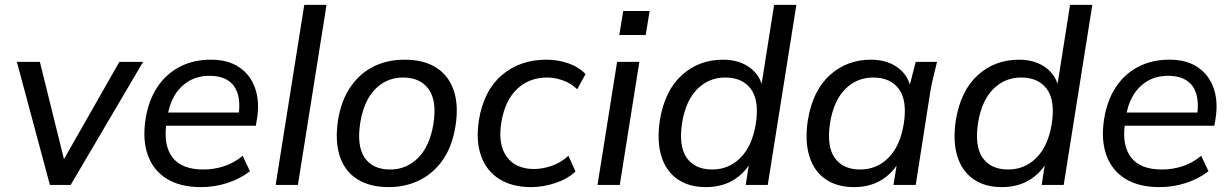

<svg xmlns="http://www.w3.org/2000/svg" viewBox="-20 -756 5030 785"><path d="M184 0 49 -503H143L250 -71H222L468 -503H565L269 0Z M802 9Q717 9 662 -25Q607 -59 584.5 -121.5Q562 -184 575 -268Q587 -345 623 -399.5Q659 -454 715 -483Q771 -512 842 -512Q912 -512 957.5 -481.5Q1003 -451 1022.5 -397Q1042 -343 1031 -272L1026 -242H642L650 -296H973L955 -282Q967 -361 937 -403.5Q907 -446 837 -446Q787 -446 750.5 -423.5Q714 -401 692 -362.5Q670 -324 664 -274L660 -249Q648 -160 686 -111.5Q724 -63 812 -63Q854 -63 895 -76Q936 -89 972 -119L1002 -56Q962 -25 910 -8Q858 9 802 9Z M1107 0 1224 -736H1315L1198 0Z M1569 9Q1493 9 1441.5 -23Q1390 -55 1369.5 -116.5Q1349 -178 1362 -265Q1375 -345 1413 -400.5Q1451 -456 1507.5 -484Q1564 -512 1634 -512Q1712 -512 1763 -480Q1814 -448 1835 -386.5Q1856 -325 1842 -239Q1829 -158 1791 -103Q1753 -48 1696 -19.5Q1639 9 1569 9ZM1575 -63Q1642 -63 1689.5 -110.5Q1737 -158 1752 -249Q1767 -344 1732.5 -391.5Q1698 -439 1628 -439Q1561 -439 1514.5 -392Q1468 -345 1453 -255Q1438 -159 1471 -111Q1504 -63 1575 -63Z M2151 9Q2074 9 2021.5 -24Q1969 -57 1947 -118.5Q1925 -180 1938 -265Q1958 -386 2032 -449Q2106 -512 2214 -512Q2261 -512 2304 -497Q2347 -482 2374 -453L2340 -391Q2314 -416 2281 -427.5Q2248 -439 2217 -439Q2144 -439 2094.5 -392.5Q2045 -346 2030 -257Q2015 -166 2051.5 -115.5Q2088 -65 2164 -65Q2197 -65 2234.5 -77.5Q2272 -90 2304 -119L2333 -55Q2302 -25 2251.5 -8Q2201 9 2151 9Z M2423 0 2503 -503H2594L2514 0ZM2512 -613 2528 -711H2636L2620 -613Z M2866 9Q2797 9 2750 -23.5Q2703 -56 2684 -117.5Q2665 -179 2678 -265Q2698 -386 2768 -449Q2838 -512 2936 -512Q3002 -512 3046.5 -479Q3091 -446 3100 -388H3090L3145 -736H3236L3119 0H3029L3047 -117H3062Q3036 -58 2986 -24.5Q2936 9 2866 9ZM2892 -63Q2959 -63 3007 -110.5Q3055 -158 3070 -249Q3085 -344 3050.5 -391.5Q3016 -439 2945 -439Q2878 -439 2831 -392Q2784 -345 2769 -255Q2754 -159 2787.5 -111Q2821 -63 2892 -63Z M3471 9Q3402 9 3355 -23.5Q3308 -56 3289 -117.5Q3270 -179 3283 -265Q3303 -386 3373 -449Q3443 -512 3541 -512Q3607 -512 3651.5 -479Q3696 -446 3705 -388L3694 -387L3724 -503H3811Q3804 -473 3796.5 -443Q3789 -413 3784 -384L3724 0H3633L3652 -117H3667Q3641 -58 3591 -24.5Q3541 9 3471 9ZM3497 -63Q3564 -63 3612 -110.5Q3660 -158 3675 -249Q3690 -344 3655.5 -391.5Q3621 -439 3550 -439Q3483 -439 3436 -392Q3389 -345 3374 -255Q3359 -159 3392.5 -111Q3426 -63 3497 -63Z M4076 9Q4007 9 3960 -23.5Q3913 -56 3894 -117.5Q3875 -179 3888 -265Q3908 -386 3978 -449Q4048 -512 4146 -512Q4212 -512 4256.5 -479Q4301 -446 4310 -388H4300L4355 -736H4446L4329 0H4239L4257 -117H4272Q4246 -58 4196 -24.5Q4146 9 4076 9ZM4102 -63Q4169 -63 4217 -110.5Q4265 -158 4280 -249Q4295 -344 4260.5 -391.5Q4226 -439 4155 -439Q4088 -439 4041 -392Q3994 -345 3979 -255Q3964 -159 3997.5 -111Q4031 -63 4102 -63Z M4721 9Q4636 9 4581 -25Q4526 -59 4503.5 -121.5Q4481 -184 4494 -268Q4506 -345 4542 -399.5Q4578 -454 4634 -483Q4690 -512 4761 -512Q4831 -512 4876.5 -481.5Q4922 -451 4941.5 -397Q4961 -343 4950 -272L4945 -242H4561L4569 -296H4892L4874 -282Q4886 -361 4856 -403.5Q4826 -446 4756 -446Q4706 -446 4669.5 -423.5Q4633 -401 4611 -362.5Q4589 -324 4583 -274L4579 -249Q4567 -160 4605 -111.5Q4643 -63 4731 -63Q4773 -63 4814 -76Q4855 -89 4891 -119L4921 -56Q4881 -25 4829 -8Q4777 9 4721 9Z"/></svg>

Font: Mulish ExtraLight Medium
Style: Italic
Weight: 500
Italic angle: -9°
Version: Version 3.603